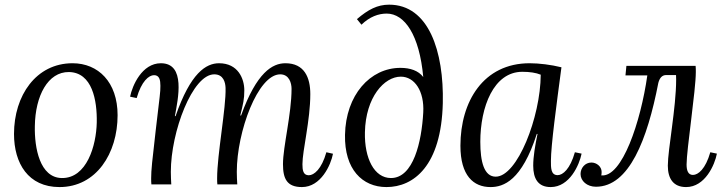

<svg xmlns="http://www.w3.org/2000/svg" viewBox="-20 -778 3057 810"><path d="M286.1 -511.2C132.3 -511.2 39.1 -375 39.1 -212.9C39.1 -88.9 99.1 11.2 231 11.2C386.2 11.2 476.1 -130.9 476.1 -292C476.1 -432.1 394 -511.2 286.1 -511.2ZM271 -474.1C369.1 -472.2 390.1 -355 388.2 -261.2C386.2 -164.1 346.2 -24.9 240.2 -26.9C147.9 -28.8 125 -153.8 127 -246.1C128.9 -374 182.1 -475.1 271 -474.1Z M993.7 -291C1005.9 -340.8 1010.7 -358.9 1010.7 -397C1010.7 -445.8 984.4 -511.2 904.3 -511.2C849.1 -511.2 783.7 -470.2 720.7 -288.1H717.8C731 -360.8 764.6 -511.2 658.7 -511.2C579.1 -511.2 538.1 -417 528.8 -370.1L556.6 -364.3C576.7 -435.1 607.9 -460.9 629.9 -460.9C652.8 -460.9 656.7 -439.9 656.7 -416C656.7 -386.2 654.8 -382.3 636.7 -226.1C622.1 -100.1 617.7 -60.1 617.7 -25.9C617.7 -15.1 617.7 -8.8 618.7 0H702.6C701.7 -17.1 700.7 -33.2 700.7 -53.2C700.7 -222.2 792 -464.4 883.8 -464.4C922.9 -464.4 930.7 -430.2 931.6 -407.2C934.1 -323.2 896 -127 896 -25.9C896 -15.1 896 -8.8 897 0H981C980 -17.1 979 -33.2 979 -53.2C979 -222.2 1067.9 -464.4 1162.1 -464.4C1200.7 -464.4 1210 -426.3 1210 -403.3C1210 -297.4 1173.8 -158.7 1173.8 -85.4C1173.8 -23.4 1190.9 11.2 1253.9 11.2C1334 11.2 1376 -82.5 1384.8 -129.4L1356.9 -135.7C1336.9 -64.5 1304.7 -38.6 1282.7 -38.6C1258.8 -38.6 1255.9 -60.5 1255.9 -85.4C1255.9 -142.6 1289.1 -270.5 1289.1 -381.3C1289.1 -450.7 1264.2 -511.2 1184.1 -511.2C1129.4 -511.2 1063 -473.1 997.1 -291Z M1504.9 -673.8C1539.6 -707.5 1576.7 -720.7 1611.3 -720.7C1687 -720.7 1749.5 -630.4 1765.6 -453.1C1745.1 -480 1710.4 -491.7 1669.4 -491.7C1541.5 -491.7 1438.5 -377 1435.5 -209C1432.6 -64 1508.3 11.2 1610.4 11.2C1725.1 11.2 1841.8 -78.1 1848.1 -343.3C1853 -560.5 1789.1 -758.3 1621.6 -758.3C1572.3 -758.3 1533.2 -737.8 1485.8 -697.3ZM1670.9 -454.6C1729.5 -454.6 1770.5 -393.1 1765.6 -303.7C1758.8 -179.7 1724.1 -26.9 1629.4 -26.9C1558.6 -26.9 1517.1 -110.4 1519.5 -219.7C1522.5 -368.2 1601.1 -454.6 1670.9 -454.6Z M2247.6 -212.9C2237.3 -163.1 2229.5 -116.7 2229.5 -79.1C2229.5 -24.9 2249.5 11.2 2303.2 11.2C2383.3 11.2 2424.3 -83 2433.6 -129.9L2405.3 -135.7C2385.3 -64.9 2354.5 -39.1 2332.5 -39.1C2303.2 -39.1 2304.2 -71.8 2304.2 -99.1C2304.2 -164.1 2327.6 -335 2348.6 -494.1C2305.2 -504.9 2254.4 -511.2 2214.4 -511.2C2019.5 -511.2 1922.4 -350.1 1922.4 -163.1C1922.4 -37.1 1977.5 11.2 2049.3 11.2C2104.5 11.2 2181.2 -16.1 2244.6 -212.9ZM2183.6 -475.1C2214.4 -475.1 2241.2 -471.2 2261.2 -462.9C2260.3 -284.2 2162.6 -32.7 2071.3 -32.7C2022.5 -32.7 2006.3 -94.7 2006.3 -179.7C2006.3 -326.7 2062.5 -475.1 2183.6 -475.1Z M2976.6 -135.7C2956.5 -64.9 2925.3 -40 2903.3 -40C2882.3 -40 2876.5 -60.1 2876.5 -84C2876.5 -146 2915.5 -397.9 2915.5 -474.1C2915.5 -484.9 2915.5 -491.2 2914.6 -500H2622.6L2618.7 -460H2710.9C2683.1 -264.2 2604.5 -28.3 2516.6 -38.1C2517.6 -42 2518.1 -45.9 2518.1 -52.7C2518.1 -75.7 2496.6 -92.3 2475.1 -92.3C2447.8 -92.3 2429.2 -68.8 2429.2 -43.9C2429.2 -14.6 2456.5 9.8 2494.1 9.8C2634.3 9.8 2710.9 -189 2757.3 -428.2C2762.2 -446.8 2771.5 -461.4 2790.5 -461.4H2832L2832.5 -442.4C2832.5 -323.2 2797.4 -147.5 2797.4 -79.1C2797.4 -24.9 2820.3 11.2 2874.5 11.2C2954.6 11.2 2995.6 -83 3004.4 -129.9Z"/></svg>

Font: Lora Italic
Style: Regular
Weight: 400
Italic angle: -3°
Designer: Olga Karpushina, Alexei Vanyashin
Foundry: Cyreal
Version: Version 1.011;PS 001.011;hotconv 1.0.70;makeotf.lib2.5.58329